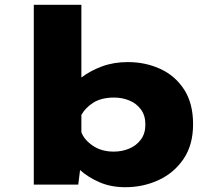

<svg xmlns="http://www.w3.org/2000/svg" viewBox="-20 -770 915 801"><path d="M121 0V-750H319.5V-446.5Q356 -474.5 405 -492.8Q454 -511 513 -511Q587.5 -511 649.5 -482.2Q711.5 -453.5 748.5 -396Q785.5 -338.5 785.5 -252Q785.5 -165.5 745.8 -107Q706 -48.5 641.8 -18.8Q577.5 11 503 11Q443 11 395.5 -9.5Q348 -30 314 -60.5L306.5 0ZM456.5 -363Q403 -363 369.5 -341.8Q336 -320.5 319.5 -290.5V-218.5Q330.5 -187.5 366.8 -162.5Q403 -137.5 454.5 -137.5Q489 -137.5 519 -150Q549 -162.5 567.8 -187.8Q586.5 -213 586.5 -250.5Q586.5 -288 568.2 -313Q550 -338 520.2 -350.5Q490.5 -363 456.5 -363Z"/></svg>

Font: Trispace SemiExpanded ExtraBold
Style: Regular
Weight: 800
Width: 6
Designer: Tyler Finck
Foundry: Etcetera Type Company
Version: Version 1.210; ttfautohint (v1.8.3)